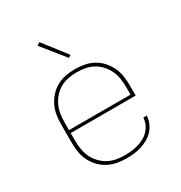

<svg xmlns="http://www.w3.org/2000/svg" viewBox="-178 -882 956 1016"><g transform="rotate(-30 300.0 -374.0)"><path d="M301 8Q273 8 244 2.5Q215 -3 190 -16.5Q165 -30 145 -51Q125 -72 112.5 -98Q100 -124 95.5 -152.5Q91 -181 91 -210V-320Q91 -349 95.5 -377.5Q100 -406 112.5 -431.5Q125 -457 144.5 -478.5Q164 -500 189 -513.5Q214 -527 242.5 -532.5Q271 -538 300 -538Q329 -538 357.5 -532.5Q386 -527 411 -513.5Q436 -500 455.5 -478.5Q475 -457 487.5 -431.5Q500 -406 504.5 -377.5Q509 -349 509 -320V-256H112V-210Q112 -184 116 -158Q120 -132 131 -108.5Q142 -85 160 -65.5Q178 -46 200.5 -33.5Q223 -21 249 -16Q275 -11 301 -11Q322 -11 342.5 -13Q363 -15 383 -21Q403 -27 421 -36.5Q439 -46 453.5 -61Q468 -76 476.5 -95.5Q485 -115 486 -135H507Q506 -112 496.5 -90Q487 -68 471.5 -51Q456 -34 435.5 -22.5Q415 -11 393 -4Q371 3 347.5 5.5Q324 8 301 8ZM112 -274H488V-320Q488 -346 484 -372Q480 -398 469 -421.5Q458 -445 440.5 -464.5Q423 -484 400.5 -496.5Q378 -509 352 -514Q326 -519 300 -519Q274 -519 248 -514Q222 -509 199.5 -496.5Q177 -484 159.5 -464.5Q142 -445 131 -421.5Q120 -398 116 -372Q112 -346 112 -320ZM303 -605 191 -744 209 -756 318 -615Z"/></g></svg>

Font: Iosevka Curly Thin Extended
Style: Regular
Weight: 100
Width: 7
Monospace: yes
Designer: Belleve Invis
Foundry: Belleve Invis
Version: Version 11.1.0; ttfautohint (v1.8.3)